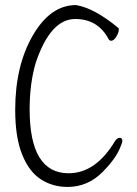

<svg xmlns="http://www.w3.org/2000/svg" viewBox="-20 -727 540 758"><path d="M247 11Q187 11 140.5 -19.5Q94 -50 67 -118Q40 -186 40 -293Q40 -467 109.5 -587Q179 -707 280 -707Q353 -695 448 -616Q449 -614 449 -610Q449 -598 439 -582Q429 -566 419 -566Q413 -566 409 -572Q367 -652 277 -652Q179 -652 121 -479Q97 -397 97 -295Q97 -43 251 -43Q358 -43 434 -170Q443 -183 453 -183Q463 -183 463 -169Q463 -165 455 -146Q439 -103 386 -49Q327 11 247 11Z"/></svg>

Font: Moon Stars Kai T HW Light
Style: Regular
Weight: 300
Designer: GuiWonder
Version: Version 1.101